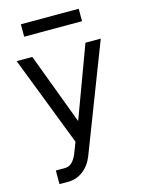

<svg xmlns="http://www.w3.org/2000/svg" viewBox="-134 -783 787 1064"><g transform="rotate(-15 260.0 -251.5)"><path d="M122.1 204.1H71.3V126H122.1Q149.4 126 166.5 107.2Q183.6 88.4 192.9 64.5L217.8 0L18.6 -515.6H108.4L260.7 -109.4H262.7L413.1 -515.6H501L265.1 95.7Q245.6 146 207.3 175Q168.9 204.1 122.1 204.1ZM425.8 -707V-635.7H93.8V-707Z"/></g></svg>

Font: Inter Display
Style: Regular
Weight: 400
Designer: Rasmus Andersson
Foundry: rsms
Version: Version 4.000;git-37864ae